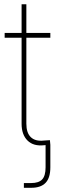

<svg xmlns="http://www.w3.org/2000/svg" viewBox="-20 -685 275 907"><path d="M92.8 202.1V179.7Q102.1 179.7 111.8 179.7Q121.6 179.7 127.9 179.7Q163.1 179.7 179.2 162.6Q195.3 145.5 195.3 105.5V-1H217.8V105.5Q217.8 155.3 195.3 178.7Q172.9 202.1 127.9 202.1Q121.6 202.1 111.3 202.1Q101.1 202.1 92.8 202.1ZM217.8 -529.3V-506.8H2V-529.3ZM82 -665H104.5V-100.6Q104.5 -57.1 125.7 -36.9Q147 -16.6 187 -21Q194.3 -21.5 201.4 -22Q208.5 -22.5 215.8 -22.9L217.8 -1Q210.9 -0.5 203.6 0Q196.3 0.5 189 1Q138.2 6.8 110.1 -21Q82 -48.8 82 -100.6Z"/></svg>

Font: Inter 24pt Thin
Style: Regular
Weight: 250
Designer: Rasmus Andersson
Foundry: rsms
Version: Version 4.001;git-66647c0bb